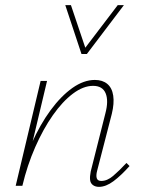

<svg xmlns="http://www.w3.org/2000/svg" viewBox="-20 -723 552 747"><path d="M365 4Q351 4 341.5 -3Q332 -10 330.5 -23Q329 -36 333 -56L390 -282Q403 -331 391 -360Q379 -389 342 -389Q304 -389 263.5 -358.5Q223 -328 185.5 -274.5Q148 -221 117 -150.5Q86 -80 67 0H47Q69 -88 102.5 -163.5Q136 -239 177 -294.5Q218 -350 262 -381Q306 -412 349 -412Q379 -412 397.5 -396.5Q416 -381 420.5 -351Q425 -321 415 -280L358 -59Q353 -40 356.5 -29.5Q360 -19 374 -19Q397 -19 420 -38.5Q443 -58 472 -89L484 -77Q451 -40 421.5 -18Q392 4 365 4ZM41 0 138 -408H163L66 0ZM297 -513 304 -527 438 -703H462L318 -513ZM297 -513 234 -703H256L315 -528L318 -513Z"/></svg>

Font: Ysabeau Infant Thin
Style: Italic
Weight: 250
Italic angle: -12°
Designer: Christian Thalmann (Catharsis Fonts)
Version: Version 2.001;gftools[0.9.30]; featfreeze: ss01,ss02,lnum